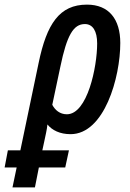

<svg xmlns="http://www.w3.org/2000/svg" viewBox="-107 -570 560 830"><path d="M175 154 191 80H76L84 43C89 18 96 -9 98 -32C118 -7 152 10 198 10C344 10 413 -235 413 -384C413 -487 364 -550 269 -550C150 -550 95 -467 60 -298L-19 80H-73L-87 154H-35L-53 240H44L61 154ZM182 -76C152 -76 131 -94 119 -117L154 -282C182 -417 210 -466 260 -466C294 -466 313 -436 313 -382C313 -281 271 -76 182 -76Z"/></svg>

Font: Noto Sans UI Condensed Medium
Style: Italic
Weight: 500
Width: 3
Italic angle: -12°
Designer: Monotype Design Team
Foundry: Monotype Imaging Inc.
Version: Version 1.901